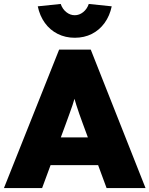

<svg xmlns="http://www.w3.org/2000/svg" viewBox="-32 -951 756 971"><path d="M-12 0 267 -700H427L704 0H507L387 -325Q377 -352 369 -375Q361 -398 354 -420Q347 -442 340.5 -465Q334 -488 329 -515L361 -516Q355 -487 348.5 -464Q342 -441 335 -420Q328 -399 319.5 -376Q311 -353 301 -325L181 0ZM124 -116 183 -256H507L562 -116ZM159 -919 275 -931Q284 -905 303.5 -889.5Q323 -874 346 -874Q369 -874 388.5 -889.5Q408 -905 417 -931L533 -919Q523 -871 497 -835Q471 -799 432.5 -779.5Q394 -760 346 -760Q299 -760 260 -779.5Q221 -799 195 -835Q169 -871 159 -919Z"/></svg>

Font: Mach ExtraBold
Style: Regular
Weight: 800
Version: Version 1.002